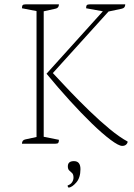

<svg xmlns="http://www.w3.org/2000/svg" viewBox="-20 -661 615 883"><path d="M542 10Q526 10 488.5 -18Q451 -46 402 -93.5Q353 -141 299 -200.5Q245 -260 194 -322L453 -609L376 -623Q376 -634 379.5 -637.5Q383 -641 393 -641H556Q556 -624 540 -621L479 -608L223 -325Q257 -288 300.5 -242.5Q344 -197 391.5 -151Q439 -105 484.5 -67.5Q530 -30 567 -10Q567 -3 560.5 3.5Q554 10 542 10ZM81 0Q81 -17 97 -20L148 -31V-610L81 -623Q81 -634 84.5 -637.5Q88 -641 98 -641H251Q251 -624 235 -621L181 -609V-32L251 -18Q251 -8 248 -4Q245 0 234 0ZM296 202Q291 199 291 192Q305 187 311.5 177Q318 167 318 156Q318 141 311.5 135Q305 129 298.5 123Q292 117 292 104Q292 80 320 80Q350 80 350 117Q350 156 331 178Q312 200 296 202Z"/></svg>

Font: Petrona Thin
Style: Regular
Weight: 100
Designer: Ringo R. Seeber
Foundry: Ringo R. Seeber
Version: Version 2.001; ttfautohint (v1.8.3)